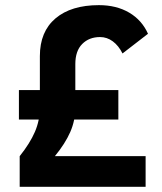

<svg xmlns="http://www.w3.org/2000/svg" viewBox="-20 -723 626 743"><path d="M56.2 0V-118.7Q95.7 -168 115 -212.6Q134.3 -257.3 134.3 -306.2V-505.9Q134.3 -600.6 194.8 -651.9Q255.4 -703.1 362.8 -703.1Q430.7 -703.1 480 -674.1Q529.3 -645 552.7 -592.3L454.1 -516.1Q439 -546.4 416.5 -563Q394 -579.6 367.2 -579.6Q324.7 -579.6 298.1 -552.7Q271.5 -525.9 271.5 -475.1V-306.2Q271.5 -257.3 252 -212.4Q232.4 -167.5 192.4 -118.7L208.5 0ZM93.8 0V-118.7H543.5V0ZM53.2 -260.3V-374.5H438V-260.3Z"/></svg>

Font: Cascadia Mono PL
Style: Regular
Weight: 400
Monospace: yes
Designer: Aaron Bell
Foundry: Saja Typeworks
Version: Version 2102.003